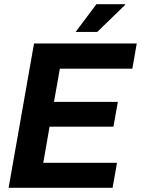

<svg xmlns="http://www.w3.org/2000/svg" viewBox="-20 -894 671 914"><path d="M21 0 142 -687H631L610 -567H265L237 -409H541L520 -291H216L186 -119H537L516 0ZM340 -742 439 -874H575L576 -871L443 -742Z"/></svg>

Font: Archivo SemiCondensed
Style: Bold Italic
Weight: 700
Width: 4
Italic angle: -10°
Designer: Hector Gatti
Foundry: Omnibus-Type
Version: Version 2.001